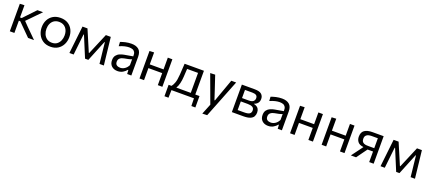

<svg xmlns="http://www.w3.org/2000/svg" viewBox="78 -1783 7273 3253"><g transform="rotate(20 3714.5 -156.5)"><path d="M78.5 0V-496L161 -499.5V-280H191.5L263.5 -356.5Q296.5 -391 329.8 -426.2Q363 -461.5 396 -496H498Q455 -452.5 412.5 -409Q370 -365.5 328 -322L261.5 -254.5L338.5 -175Q382.5 -131.5 427 -87.5Q471.5 -43.5 515 0H407.5Q373.5 -34 339.5 -68Q305.5 -102 272 -135.5L186.5 -221H161V0Z M813 11Q731.5 11 675.5 -25.8Q619.5 -62.5 591 -122Q562.5 -181.5 562.5 -251Q562.5 -325.5 592.8 -383.5Q623 -441.5 678.8 -474.8Q734.5 -508 811.5 -508Q891 -508 946.2 -474Q1001.5 -440 1030.8 -381.8Q1060 -323.5 1060 -251Q1060 -177.5 1030 -118Q1000 -58.5 944.8 -23.8Q889.5 11 813 11ZM813 -61Q867.5 -61 903.5 -88Q939.5 -115 957.5 -158.5Q975.5 -202 975.5 -251Q975.5 -335 931.5 -385.5Q887.5 -436 812.5 -436Q758.5 -436 721.5 -411.2Q684.5 -386.5 665.8 -344.8Q647 -303 647 -251Q647 -202 665.2 -158.5Q683.5 -115 720.5 -88Q757.5 -61 813 -61Z M1153 0Q1159 -54.5 1164.8 -106.8Q1170.5 -159 1176.5 -210.5L1184 -278.5Q1190 -333 1196.2 -387.5Q1202.5 -442 1208.5 -496H1298.5Q1319 -447.5 1339.8 -398.8Q1360.5 -350 1381 -302.5L1461 -114.5H1468.5L1548 -302.5Q1568.5 -351 1589 -399.5Q1609.5 -448 1630 -496H1718.5Q1724.5 -443 1730.8 -387.5Q1737 -332 1743 -278L1750.5 -209.5Q1756 -159.5 1762 -106.5Q1768 -53.5 1774 0H1695.5Q1689.5 -57 1683.2 -115.2Q1677 -173.5 1670.5 -230.5L1655 -376.5H1647.5L1584 -220.5Q1561.5 -165.5 1539.2 -110.5Q1517 -55.5 1494.5 0H1435Q1389 -110.5 1344 -219L1278.5 -376.5H1271L1255 -232Q1248.5 -174 1242.2 -116Q1236 -58 1229.5 0Z M2021.5 10Q1955 10 1913.8 -28Q1872.5 -66 1872.5 -133.5Q1872.5 -187.5 1897 -219.2Q1921.5 -251 1958.8 -266.8Q1996 -282.5 2034 -289L2189.5 -316Q2191.5 -366.5 2176 -392.2Q2160.5 -418 2133.2 -427Q2106 -436 2072.5 -436Q2038 -436 1994.8 -426Q1951.5 -416 1898.5 -393L1894 -468.5Q1930.5 -483.5 1983.2 -495.5Q2036 -507.5 2090.5 -507.5Q2174 -507.5 2221.8 -467.5Q2269.5 -427.5 2269.5 -337V0H2194.5L2190 -70.5H2182Q2159 -40.5 2117.8 -15.2Q2076.5 10 2021.5 10ZM2045.5 -58.5Q2085.5 -58.5 2124.2 -83Q2163 -107.5 2187.5 -157L2188 -264Q2180 -259.5 2166.8 -255Q2153.5 -250.5 2127.2 -244.8Q2101 -239 2054.5 -230.5Q2011.5 -223 1984 -200.8Q1956.5 -178.5 1956.5 -137Q1956.5 -94 1982.2 -76.2Q2008 -58.5 2045.5 -58.5Z M2416.5 0V-496L2498.5 -499.5V-284H2747V-496H2829V0H2747V-217H2498.5V0Z M2917 138V-68H2969Q2989.5 -89.5 3010 -142Q3030.5 -194.5 3037.5 -298Q3041 -359 3044 -405Q3047 -451 3049.5 -496H3398V-68H3474V138H3402L3398.5 0H2993L2989.5 138ZM3111 -283Q3107.5 -219.5 3094.2 -164Q3081 -108.5 3056 -68H3316.5V-428H3119.5Q3117.5 -395.5 3115.5 -360.8Q3113.5 -326 3111 -283Z M3620 195Q3639 148.5 3658 101Q3677 53.5 3696 7Q3678 -41.5 3659.8 -91Q3641.5 -140.5 3624.5 -187.5L3591.5 -277.5Q3571.5 -331 3551 -387Q3530.5 -443 3511 -496L3599.5 -499.5Q3621 -435 3641.5 -373.5Q3662 -312 3683.5 -248L3736 -88.5H3745L3802.5 -248.5Q3825 -311 3847 -372.5Q3869 -434 3891.5 -496H3979Q3963 -456 3948.2 -418.8Q3933.5 -381.5 3915.8 -336.5Q3898 -291.5 3873.5 -229.5L3818.5 -90Q3780.5 5.5 3754.5 71.8Q3728.5 138 3707 192Z M4082 0V-496H4312Q4400.5 -496 4437 -464Q4473.5 -432 4473.5 -378.5Q4473.5 -331.5 4449.2 -302.8Q4425 -274 4389.5 -263.5V-257Q4413 -252 4435.5 -239.5Q4458 -227 4472.8 -202.2Q4487.5 -177.5 4487.5 -136.5Q4487.5 -97.5 4470.2 -66.5Q4453 -35.5 4409.2 -17.8Q4365.5 0 4285 0ZM4294 -429.5H4162.5V-282.5H4279Q4341 -282.5 4365 -305Q4389 -327.5 4389 -361Q4389 -399 4364.2 -414.2Q4339.5 -429.5 4294 -429.5ZM4162.5 -66.5H4278Q4350.5 -66.5 4377.2 -86.5Q4404 -106.5 4404 -144.5Q4404 -187 4374.2 -204.5Q4344.5 -222 4287.5 -222H4162.5Z M4736 10Q4669.5 10 4628.2 -28Q4587 -66 4587 -133.5Q4587 -187.5 4611.5 -219.2Q4636 -251 4673.2 -266.8Q4710.5 -282.5 4748.5 -289L4904 -316Q4906 -366.5 4890.5 -392.2Q4875 -418 4847.8 -427Q4820.5 -436 4787 -436Q4752.5 -436 4709.2 -426Q4666 -416 4613 -393L4608.5 -468.5Q4645 -483.5 4697.8 -495.5Q4750.5 -507.5 4805 -507.5Q4888.5 -507.5 4936.2 -467.5Q4984 -427.5 4984 -337V0H4909L4904.5 -70.5H4896.5Q4873.5 -40.5 4832.2 -15.2Q4791 10 4736 10ZM4760 -58.5Q4800 -58.5 4838.8 -83Q4877.5 -107.5 4902 -157L4902.5 -264Q4894.5 -259.5 4881.2 -255Q4868 -250.5 4841.8 -244.8Q4815.5 -239 4769 -230.5Q4726 -223 4698.5 -200.8Q4671 -178.5 4671 -137Q4671 -94 4696.8 -76.2Q4722.5 -58.5 4760 -58.5Z M5131 0V-496L5213 -499.5V-284H5461.5V-496H5543.5V0H5461.5V-217H5213V0Z M5700.5 0V-496L5782.5 -499.5V-284H6031V-496H6113V0H6031V-217H5782.5V0Z M6227.5 0Q6254 -36 6280.8 -72Q6307.5 -108 6333.5 -143L6379.5 -206Q6306 -214.5 6275.5 -252.8Q6245 -291 6245 -347Q6245 -425 6294.2 -460.5Q6343.5 -496 6438.5 -496H6638.5V0H6558V-190.5H6459.5L6419.5 -136Q6395 -102 6370.2 -67.8Q6345.5 -33.5 6321.5 0ZM6452 -250.5H6558V-429.5H6445.5Q6418.5 -429.5 6391.5 -423Q6364.5 -416.5 6346.5 -396.5Q6328.5 -376.5 6328.5 -337.5Q6328.5 -305.5 6341 -287.8Q6353.5 -270 6372.8 -262Q6392 -254 6413.2 -252.2Q6434.5 -250.5 6452 -250.5Z M6762.5 0Q6768.5 -54.5 6774.2 -106.8Q6780 -159 6786 -210.5L6793.5 -278.5Q6799.5 -333 6805.8 -387.5Q6812 -442 6818 -496H6908Q6928.5 -447.5 6949.2 -398.8Q6970 -350 6990.5 -302.5L7070.5 -114.5H7078L7157.5 -302.5Q7178 -351 7198.5 -399.5Q7219 -448 7239.5 -496H7328Q7334 -443 7340.2 -387.5Q7346.5 -332 7352.5 -278L7360 -209.5Q7365.5 -159.5 7371.5 -106.5Q7377.5 -53.5 7383.5 0H7305Q7299 -57 7292.8 -115.2Q7286.5 -173.5 7280 -230.5L7264.5 -376.5H7257L7193.5 -220.5Q7171 -165.5 7148.8 -110.5Q7126.5 -55.5 7104 0H7044.5Q6998.5 -110.5 6953.5 -219L6888 -376.5H6880.5L6864.5 -232Q6858 -174 6851.8 -116Q6845.5 -58 6839 0Z"/></g></svg>

Font: Commissioner
Style: Regular
Weight: 400
Designer: Kostas Bartsokas
Foundry: Kostas Bartsokas
Version: Version 1.000; ttfautohint (v1.8.3)